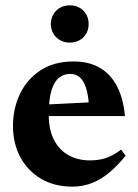

<svg xmlns="http://www.w3.org/2000/svg" viewBox="-20 -684 514 717"><path d="M254.5 -454.5Q313 -454.5 353.8 -430.2Q394.5 -406 417.8 -360.2Q441 -314.5 446.5 -250.5H128.5V-292.5L380 -305L313 -278Q311 -322 302.8 -350.8Q294.5 -379.5 279.8 -393.8Q265 -408 242.5 -408Q219 -408 201 -394.2Q183 -380.5 172.5 -347.2Q162 -314 162 -256Q162 -200.5 181.2 -162.5Q200.5 -124.5 235.2 -104.8Q270 -85 317 -85Q338.5 -85 357.5 -89Q376.5 -93 395 -102Q413.5 -111 432.5 -125.5L449 -102.5Q421 -67.5 390.2 -41.2Q359.5 -15 324.8 -1Q290 13 250 13Q183 13 133.2 -16.5Q83.5 -46 56 -97Q28.5 -148 28.5 -213.5Q28.5 -279 54.8 -333.8Q81 -388.5 131.5 -421.5Q182 -454.5 254.5 -454.5ZM240.5 -525Q209.5 -525 189.8 -545Q170 -565 170 -594Q170 -624 189.8 -644Q209.5 -664 240.5 -664Q272 -664 291.5 -644Q311 -624 311 -594Q311 -565 291.5 -545Q272 -525 240.5 -525Z"/></svg>

Font: Newsreader 24pt
Style: Bold
Weight: 700
Designer: Hugues Gentile
Foundry: Production Type
Version: Version 1.003